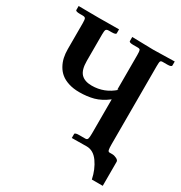

<svg xmlns="http://www.w3.org/2000/svg" viewBox="-183 -780 999 1057"><g transform="rotate(30 317.0 -251.5)"><path d="M548.8 -77.1Q548.8 -53.2 551.3 -43.2Q553.7 -33.2 562 -33.2H579.1Q592.3 -33.2 606.7 -26.1Q621.1 -19 621.1 -8.8V144H551.8Q539.6 85.4 509.3 42.7Q479 0 436 0L341.8 1V-23.9Q341.8 -33.2 369.1 -33.2H408.2Q419.4 -33.2 422.6 -42.2Q425.8 -51.3 425.8 -76.2V-293Q382.3 -259.8 341.1 -248.8Q299.8 -237.8 251 -237.8Q212.9 -237.8 183.1 -247.3Q153.3 -256.8 133.8 -272.7Q114.3 -288.6 101.6 -311.3Q88.9 -334 83.5 -358.6Q78.1 -383.3 78.1 -412.1V-576.2Q78.1 -599.1 74.5 -606Q70.8 -612.8 56.2 -612.8H39.1Q11.2 -612.8 11.2 -622.1V-647L139.2 -646Q157.2 -646 203.6 -646.5Q250 -647 268.1 -647V-622.1Q268.1 -612.8 240.2 -612.8H223.1Q208.5 -612.8 204.8 -605.5Q201.2 -598.1 201.2 -576.2V-408.2Q201.2 -351.1 223.9 -327.1Q246.6 -303.2 292 -303.2Q372.6 -303.2 433.1 -357.9L425.8 -355V-575.2Q425.8 -598.6 422.9 -605.2Q419.9 -611.8 408.2 -611.8H378.9Q352.1 -611.8 352.1 -621.1V-647L486.8 -644Q504.9 -644.5 554.2 -645.5Q603.5 -646.5 622.1 -647V-622.1Q622.1 -611.8 595.2 -611.8H565.9Q554.7 -611.8 551.8 -606Q548.8 -600.1 548.8 -575.2Z"/></g></svg>

Font: Linux Libertine G
Style: Semibold
Weight: 600
Designer: Philipp H. Poll
Foundry: Philipp H. Poll
Version: Version 5.1.1